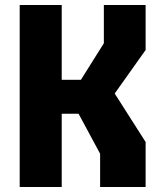

<svg xmlns="http://www.w3.org/2000/svg" viewBox="-20 -750 660 770"><path d="M381.5 0H564V-180.5L440 -375L564 -549.5V-730H396.5V-576.5L304.5 -430H227.5V-730H59V0H227.5V-294H295L381.5 -133.5Z"/></svg>

Font: Monaspace Krypton ExtraBold
Style: Regular
Weight: 800
Designer: Riley Cran & the Lettermatic Team
Foundry: Lettermatic
Version: Version 1.101 (Monaspace Krypton)